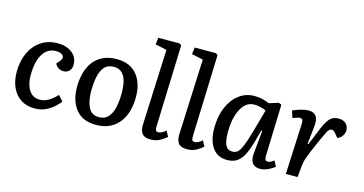

<svg xmlns="http://www.w3.org/2000/svg" viewBox="-80 -1124 2833 1495"><g transform="rotate(15 1336.5 -376.5)"><path d="M299 -523Q368 -523 413.5 -488Q459 -453 459 -392Q459 -362 441.5 -343Q424 -324 393 -324Q372 -324 353 -336Q334 -348 326 -368L348 -393Q366 -415 362.5 -430Q359 -445 341.5 -453Q324 -461 300 -461Q233 -461 195 -400Q157 -339 157 -228Q157 -182 169.5 -144Q182 -106 208 -84Q234 -62 274 -62Q309 -62 343 -81.5Q377 -101 410 -137L449 -93Q437 -77 410.5 -51.5Q384 -26 344 -6Q304 14 250 14Q186 14 140 -16.5Q94 -47 69.5 -101Q45 -155 45 -225Q45 -311 75.5 -378Q106 -445 163 -484Q220 -523 299 -523Z M745 14Q639 14 584 -54Q529 -122 529 -235Q529 -292 542.5 -344Q556 -396 585 -436Q614 -476 661.5 -499.5Q709 -523 776 -523Q880 -523 936.5 -455.5Q993 -388 993 -275Q993 -218 979.5 -166Q966 -114 936 -73.5Q906 -33 859 -9.5Q812 14 745 14ZM752 -50Q802 -50 829.5 -82Q857 -114 867.5 -165.5Q878 -217 878 -276Q878 -329 868 -370Q858 -411 833.5 -435Q809 -459 767 -459Q718 -459 691.5 -428.5Q665 -398 654.5 -346.5Q644 -295 644 -231Q644 -150 669.5 -100Q695 -50 752 -50Z M1127 -692 1035 -712 1042 -767H1213L1229 -756L1207 -98Q1206 -77 1210.5 -66.5Q1215 -56 1233 -56Q1256 -56 1291 -85L1315 -41Q1299 -26 1265.5 -6Q1232 14 1187 14Q1137 14 1118 -11.5Q1099 -37 1101 -82Z M1420 -692 1328 -712 1335 -767H1506L1522 -756L1500 -98Q1499 -77 1503.5 -66.5Q1508 -56 1526 -56Q1549 -56 1584 -85L1608 -41Q1592 -26 1558.5 -6Q1525 14 1480 14Q1430 14 1411 -11.5Q1392 -37 1394 -82Z M2089 -99Q2088 -75 2093.5 -65.5Q2099 -56 2114 -56Q2135 -56 2163 -78L2186 -34Q2169 -18 2135.5 -2Q2102 14 2069 14Q2028 14 2008 -11.5Q1988 -37 1993 -90L2011 -276L2003 -277L1980 -192Q1963 -128 1941.5 -81.5Q1920 -35 1887.5 -10.5Q1855 14 1804 14Q1749 14 1714 -13.5Q1679 -41 1661.5 -89Q1644 -137 1644 -199Q1644 -295 1674.5 -367.5Q1705 -440 1759 -481.5Q1813 -523 1884 -523Q1922 -523 1953.5 -514.5Q1985 -506 2003 -497L2080 -521L2102 -511ZM1825 -60Q1846 -60 1861.5 -69Q1877 -78 1891 -104Q1905 -130 1921 -179Q1937 -228 1959 -307L1995 -436Q1978 -445 1950.5 -451.5Q1923 -458 1898 -458Q1853 -458 1821 -424Q1789 -390 1772 -331.5Q1755 -273 1755 -199Q1755 -124 1772 -92Q1789 -60 1825 -60Z M2294 -411Q2295 -430 2289.5 -440Q2284 -450 2268 -450Q2259 -450 2245 -445.5Q2231 -441 2212 -433L2194 -489Q2217 -501 2253.5 -512Q2290 -523 2320 -523Q2405 -523 2394 -418L2378 -271L2385 -270L2437 -397Q2465 -466 2491 -494.5Q2517 -523 2561 -523Q2602 -523 2622.5 -500.5Q2643 -478 2643 -450Q2643 -428 2630 -406.5Q2617 -385 2589 -374L2567 -401Q2555 -416 2548 -420.5Q2541 -425 2531 -425Q2521 -425 2513 -418Q2505 -411 2494 -390Q2483 -369 2463 -325Q2434 -260 2417.5 -220.5Q2401 -181 2393 -157.5Q2385 -134 2382.5 -117Q2380 -100 2377 -79L2370 0H2275Z"/></g></svg>

Font: Literata 12pt Medium
Style: Italic
Weight: 500
Italic angle: -2°
Designer: Latin by Veronika Burian and Jose Scaglione. Greek by Irene Vlachou. Cyrillic by Vera Evstafieva
Foundry: TypeTogether
Version: Version 3.002